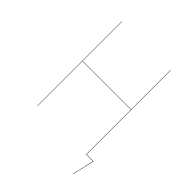

<svg xmlns="http://www.w3.org/2000/svg" viewBox="-219 -821 1092 1092"><g transform="rotate(45 327.0 -274.5)"><path d="M580 -2 549 131H547L577 0H522V-360H132V0H130V-680H132V-362H522V-680H524V-2Z"/></g></svg>

Font: FiraGO Two
Style: Regular
Weight: 100
Designer: bBox Type
Foundry: bBox Type GmbH
Version: Version 1.001